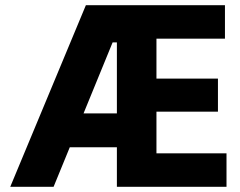

<svg xmlns="http://www.w3.org/2000/svg" viewBox="-20 -720 924 740"><path d="M19.5 0H186.5L249 -152.5H430.5V0H853V-129H583V-289.5H820V-417H583V-571H847V-700H311ZM302 -283 414 -556.5H430.5V-283Z"/></svg>

Font: MCL Standard Bold
Style: Regular
Weight: 700
Designer: Květoslav Bartoš
Foundry: Florian Karsten
Version: Version 1.001;Glyphs 3.2.3 (3260)